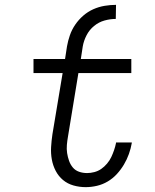

<svg xmlns="http://www.w3.org/2000/svg" viewBox="-20 -763 640 791"><path d="M333 8Q307 8 282.5 1Q258 -6 239.5 -21.5Q221 -37 209.5 -59Q198 -81 193.5 -106Q189 -131 190.5 -157Q192 -183 196 -210L238 -462H118V-520H248L256 -572Q260 -595 268 -618Q276 -641 290 -661.5Q304 -682 323 -698.5Q342 -715 364.5 -725Q387 -735 411 -739Q435 -743 458 -743L457 -685Q434 -685 410.5 -678.5Q387 -672 367.5 -656Q348 -640 336.5 -617.5Q325 -595 321 -572L313 -520H521V-462H303L260 -200Q257 -183 255.5 -166Q254 -149 256.5 -132.5Q259 -116 264.5 -100.5Q270 -85 280 -73Q290 -61 305.5 -55.5Q321 -50 339 -50Q353 -50 368.5 -54Q384 -58 397 -67Q410 -76 421 -89Q432 -102 438.5 -116Q445 -130 450 -144.5Q455 -159 458 -174V-176H523V-174Q519 -151 511 -128.5Q503 -106 490.5 -85Q478 -64 461.5 -46Q445 -28 424 -15.5Q403 -3 379.5 2.5Q356 8 333 8Z"/></svg>

Font: Iosevka Light Extended Oblique
Style: Regular
Weight: 300
Width: 7
Italic angle: -9°
Monospace: yes
Designer: Belleve Invis
Foundry: Belleve Invis
Version: Version 32.5.0; ttfautohint (v1.8.4)